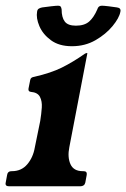

<svg xmlns="http://www.w3.org/2000/svg" viewBox="-46 -653 443 673"><path d="M247 -53Q260 -53 258 -40L253 -13Q250 0 235 0H-14Q-29 0 -26 -13L-21 -40Q-19 -53 -6 -53H-4Q29 -53 49.5 -77Q70 -101 76 -136L95 -229Q99 -254 100.5 -276Q102 -298 94 -313.5Q86 -329 62 -331Q52 -332 54 -343L60 -373Q61 -378 64.5 -380.5Q68 -383 75 -384Q132 -397 170.5 -416Q209 -435 252 -465Q256 -467 258 -467H259Q261 -467 260 -465L197 -137Q190 -102 201 -77.5Q212 -53 244 -53ZM206 -491Q161 -491 132.5 -512Q104 -533 92 -561.5Q80 -590 84 -612Q85 -620 90.5 -623Q96 -626 102 -627Q116 -629 133.5 -631Q151 -633 158 -633Q164 -633 166.5 -630Q169 -627 170 -620Q170 -592 181 -577.5Q192 -563 220 -563Q250 -563 266.5 -577.5Q283 -592 295 -620Q297 -627 301 -630Q305 -633 311 -633Q318 -633 334.5 -631Q351 -629 364 -627Q379 -625 376 -612Q372 -590 348.5 -561.5Q325 -533 288.5 -512Q252 -491 206 -491Z"/></svg>

Font: Young Serif Light
Style: Italic
Weight: 300
Italic angle: -10.979°
Designer: Bastien Sozeau
Foundry: NBR — Bastien Sozeau
Version: Version 5.001